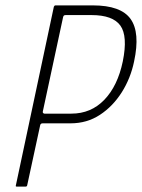

<svg xmlns="http://www.w3.org/2000/svg" viewBox="-20 -693 527 713"><path d="M478 -465Q465 -402 432 -350Q399 -298 351 -266.5Q303 -235 242 -235H138Q133 -235 131 -232Q129 -229 129 -227L81 -5Q80 0 75 0H43Q40 0 39 -1Q38 -2 39 -5L180 -668Q182 -673 186 -673H325Q429 -673 465 -622.5Q501 -572 478 -465ZM139 -279Q138 -275 140.5 -273Q143 -271 145 -271H245Q318 -271 367.5 -322.5Q417 -374 436 -465Q455 -559 427 -598Q399 -637 320 -637H224Q219 -637 217 -635Q215 -633 214 -628Z"/></svg>

Font: Glory Thin ExtraLight
Style: Italic
Weight: 250
Italic angle: -12°
Version: Version 1.011